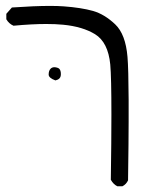

<svg xmlns="http://www.w3.org/2000/svg" viewBox="-20 -379 540 653"><path d="M187 -127Q187 -139.6 181.6 -145Q179.2 -147.5 174.3 -148.9Q168.9 -150.4 165 -150.4Q157.2 -150.4 152.3 -145.5Q145.5 -138.7 145.5 -125.5Q145.5 -113.8 168.5 -105.5Q177.2 -107.4 182.1 -112.3Q187 -117.2 187 -127ZM356.9 232.4Q365.7 248 378.9 254.4H396.5Q409.2 248 415.5 234.4Q417.5 93.3 417.5 35.2Q417.5 -22.9 417.5 -40.5Q417 -145.5 413.6 -185.5Q407.2 -262.7 371.6 -296.4Q335.4 -330.6 296.4 -341.8Q256.3 -353 196.8 -357.4Q176.8 -358.9 150.4 -358.9Q98.1 -358.9 20.5 -353.5L1.5 -332V-313.5Q10.3 -298.3 25.9 -291.5Q88.9 -297.4 137.2 -297.4Q168.9 -297.4 194.8 -294.9Q260.7 -288.6 303.2 -262.7Q347.7 -235.4 355 -159.7Q358.9 -117.2 358.9 10.3Q358.9 100.1 356.9 232.4Z"/></svg>

Font: NaikaiFont
Style: Light
Weight: 300
Version: Version 1.89